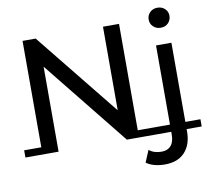

<svg xmlns="http://www.w3.org/2000/svg" viewBox="-100 -868 1296 1180"><g transform="rotate(-10 548.0 -278.5)"><path d="M631 9 162 -575H205V0H105V-700H187L650 -125H607V-700H707V9ZM-2 9V-36H205V9ZM633 9 631 -36H814V9ZM835 200Q802 200 771.5 192Q741 184 720 168L751 94Q781 119 829 119Q867 119 887.5 95.5Q908 72 908 26V-530H1004V24Q1004 105 960.5 152.5Q917 200 835 200ZM741 9V-36H1098V9ZM956 -632Q928 -632 909.5 -650Q891 -668 891 -694Q891 -721 909.5 -739Q928 -757 956 -757Q984 -757 1002.5 -739.5Q1021 -722 1021 -696Q1021 -669 1003 -650.5Q985 -632 956 -632Z"/></g></svg>

Font: Montserrat Underline Thin Medium
Style: Regular
Weight: 500
Version: Version 9.000